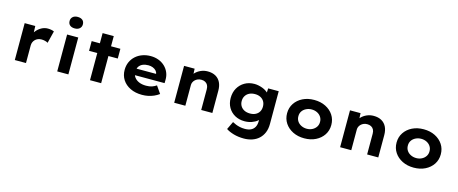

<svg xmlns="http://www.w3.org/2000/svg" viewBox="-52 -1621 6359 2668"><g transform="rotate(15 3127.5 -287.5)"><path d="M125.8 0V-530.7H278.1L284.9 -348.3L246.9 -367.4Q260.4 -416 292.6 -455.6Q324.7 -495.3 367.6 -518.5Q410.5 -541.7 458.1 -541.7Q483.6 -541.7 507.4 -537Q531.2 -532.3 547.7 -524.3L504 -349.4Q489.2 -359.6 463.6 -366Q438.1 -372.5 411.8 -372.5Q383 -372.5 359.7 -362.8Q336.4 -353.2 320.1 -336.5Q303.8 -319.8 295.2 -298.8Q286.7 -277.7 286.7 -253.9V0Z M736.1 0V-530.7H896.5V0ZM816 -639.8Q770.9 -639.8 745.7 -661.4Q720.6 -683 720.6 -722.6Q720.6 -759.1 746.2 -782.3Q771.9 -805.4 816 -805.4Q861 -805.4 886.2 -783.8Q911.4 -762.2 911.4 -722.6Q911.4 -686.2 885.7 -663Q860 -639.8 816 -639.8Z M1207.6 0V-677.3H1368V0ZM1089.5 -390.6V-530.7H1502.5V-390.6Z M1956.9 10Q1860 10 1787.4 -25.4Q1714.8 -60.7 1675 -122.2Q1635.3 -183.6 1635.3 -263.3Q1635.3 -326.2 1658.3 -377.2Q1681.3 -428.2 1722.3 -465.2Q1763.4 -502.2 1818.4 -522.2Q1873.4 -542.2 1937 -542.2Q1998.6 -542.2 2050.7 -522.6Q2102.7 -503 2141.2 -467Q2179.6 -431 2200.7 -381.9Q2221.8 -332.8 2220.2 -274L2219.2 -228.8H1739.9L1716.9 -322.3H2088.8L2071.6 -301.9V-322.4Q2069.3 -347.4 2050.7 -367.3Q2032.2 -387.3 2003.1 -398.9Q1974 -410.4 1939.3 -410.4Q1893.6 -410.4 1858.9 -395.7Q1824.2 -381 1804.5 -351Q1784.9 -321 1784.9 -275.5Q1784.9 -231.4 1808.6 -198.3Q1832.3 -165.2 1875.7 -146.3Q1919.1 -127.5 1978.4 -127.5Q2029.2 -127.5 2063.6 -139.8Q2098 -152 2125.8 -171.4L2198.3 -66.6Q2164.9 -41.7 2125.3 -24.3Q2085.7 -7 2043.5 1.5Q2001.3 10 1956.9 10Z M2418.8 0V-530.7H2570.6L2576.4 -406.7L2538.3 -395.9Q2551 -434.7 2582.4 -467.8Q2613.9 -500.9 2659.5 -521.3Q2705.2 -541.7 2758 -541.7Q2825.9 -541.7 2873 -514.7Q2920 -487.6 2943.9 -438.3Q2967.8 -389 2967.8 -320.6V0H2807.4V-298.1Q2807.4 -333.4 2794.6 -357.2Q2781.8 -381.1 2757.6 -394.1Q2733.4 -407 2701.1 -406.6Q2672.9 -406.6 2650.6 -397.1Q2628.3 -387.7 2612.3 -372.3Q2596.4 -356.9 2587.8 -337.9Q2579.2 -318.8 2579.2 -299.1V0H2499.5Q2467.2 0 2447 0Q2426.8 0 2418.8 0Z M3480.2 230Q3401 230 3333.4 210.6Q3265.8 191.1 3223.5 161.8L3278.3 47.7Q3300.4 60.1 3327.7 71.2Q3355 82.4 3388 89.5Q3420.9 96.7 3459.5 96.7Q3510.9 96.7 3546.3 79.8Q3581.7 63 3600.6 28.6Q3619.4 -5.8 3619.4 -56.1V-129L3649.9 -123.8Q3642.2 -92 3610 -65Q3577.8 -37.9 3529.9 -21.1Q3481.9 -4.4 3427.8 -4.4Q3349.1 -4.4 3288.9 -37.8Q3228.7 -71.3 3194.1 -130.5Q3159.6 -189.7 3159.6 -268.2Q3159.6 -348.3 3194.6 -409.8Q3229.7 -471.3 3290.8 -506.5Q3351.9 -541.7 3431.6 -541.7Q3458.6 -541.7 3488.6 -535.6Q3518.5 -529.5 3546.9 -518.7Q3575.4 -507.9 3598.8 -492.5Q3622.2 -477.1 3637.4 -458.6Q3652.6 -440.1 3655.2 -419.2L3622.3 -410.6L3628.6 -530.7H3780.4V-59.5Q3780.4 11.8 3757.8 65.6Q3735.1 119.4 3694.8 156.1Q3654.5 192.9 3599.4 211.4Q3544.2 230 3480.2 230ZM3473.8 -128.1Q3519.4 -128.1 3553.5 -145.3Q3587.5 -162.6 3605.7 -193.7Q3624 -224.8 3624 -267Q3624 -309.3 3605.5 -340.9Q3587.1 -372.5 3553.2 -389.7Q3519.4 -407 3473.8 -407Q3426.5 -407 3392 -389.5Q3357.5 -372 3338 -340.4Q3318.5 -308.8 3318.5 -267Q3318.5 -225.2 3338 -193.9Q3357.5 -162.6 3392 -145.3Q3426.5 -128.1 3473.8 -128.1Z M4290.5 10Q4197.8 10 4126 -25.8Q4054.1 -61.6 4012.9 -123.6Q3971.6 -185.7 3971.6 -265.9Q3971.6 -346 4012.9 -408.1Q4054.1 -470.2 4126 -506Q4197.8 -541.7 4290.5 -541.7Q4382.8 -541.7 4454.3 -506Q4525.9 -470.2 4566.9 -408.1Q4607.9 -346 4607.9 -265.9Q4607.9 -185.7 4566.9 -123.6Q4525.9 -61.6 4454.3 -25.8Q4382.8 10 4290.5 10ZM4290.5 -127.6Q4334 -127.6 4369.3 -145.7Q4404.6 -163.7 4425.3 -195Q4445.9 -226.4 4445.5 -265.9Q4445.9 -306.4 4425.3 -338Q4404.6 -369.6 4369.3 -387.1Q4334 -404.7 4290.5 -404.7Q4247 -404.7 4210.6 -386.6Q4174.2 -368.6 4153.9 -337.8Q4133.5 -307 4134 -265.9Q4133.5 -226.4 4153.9 -195Q4174.2 -163.7 4210.6 -145.7Q4247 -127.6 4290.5 -127.6Z M4805.8 0V-530.7H4957.6L4963.4 -406.7L4925.3 -395.9Q4938 -434.7 4969.4 -467.8Q5000.9 -500.9 5046.5 -521.3Q5092.2 -541.7 5145 -541.7Q5212.9 -541.7 5260 -514.7Q5307 -487.6 5330.9 -438.3Q5354.8 -389 5354.8 -320.6V0H5194.4V-298.1Q5194.4 -333.4 5181.6 -357.2Q5168.8 -381.1 5144.6 -394.1Q5120.4 -407 5088.1 -406.6Q5059.9 -406.6 5037.6 -397.1Q5015.3 -387.7 4999.3 -372.3Q4983.4 -356.9 4974.8 -337.9Q4966.2 -318.8 4966.2 -299.1V0H4886.5Q4854.2 0 4834 0Q4813.8 0 4805.8 0Z M5865.5 10Q5772.8 10 5701 -25.8Q5629.1 -61.6 5587.9 -123.6Q5546.6 -185.7 5546.6 -265.9Q5546.6 -346 5587.9 -408.1Q5629.1 -470.2 5701 -506Q5772.8 -541.7 5865.5 -541.7Q5957.8 -541.7 6029.3 -506Q6100.9 -470.2 6141.9 -408.1Q6182.9 -346 6182.9 -265.9Q6182.9 -185.7 6141.9 -123.6Q6100.9 -61.6 6029.3 -25.8Q5957.8 10 5865.5 10ZM5865.5 -127.6Q5909 -127.6 5944.3 -145.7Q5979.6 -163.7 6000.3 -195Q6020.9 -226.4 6020.5 -265.9Q6020.9 -306.4 6000.3 -338Q5979.6 -369.6 5944.3 -387.1Q5909 -404.7 5865.5 -404.7Q5822 -404.7 5785.6 -386.6Q5749.2 -368.6 5728.9 -337.8Q5708.5 -307 5709 -265.9Q5708.5 -226.4 5728.9 -195Q5749.2 -163.7 5785.6 -145.7Q5822 -127.6 5865.5 -127.6Z"/></g></svg>

Font: Lexend Exa
Style: Regular
Weight: 400
Designer: Bonnie Shaver-Troup, Thomas Jockin
Foundry: Lexend
Version: Version 1.007